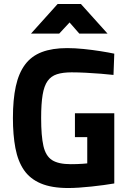

<svg xmlns="http://www.w3.org/2000/svg" viewBox="-20 -934 651 966"><path d="M323 12Q240 12 185.5 -11Q131 -34 100.5 -78.5Q70 -123 57.5 -189Q45 -255 45 -340Q45 -433 59.5 -499.5Q74 -566 106 -609Q138 -652 190.5 -672Q243 -692 318 -692Q357 -692 401 -687.5Q445 -683 486 -676.5Q527 -670 555 -664L551 -557Q525 -560 488 -563Q451 -566 412 -568Q373 -570 340 -570Q296 -570 266.5 -560.5Q237 -551 219.5 -526.5Q202 -502 194.5 -457Q187 -412 187 -340Q187 -250 198.5 -199.5Q210 -149 242 -128.5Q274 -108 336 -108Q351 -108 367 -108.5Q383 -109 396.5 -110Q410 -111 419 -112V-244H357V-364H555V-11Q532 -7 502.5 -3Q473 1 440.5 4.5Q408 8 377.5 10Q347 12 323 12ZM136 -765 270 -914H387L521 -765H379L330 -821L278 -765Z"/></svg>

Font: Titillium Web SemiBold
Style: Regular
Weight: 600
Designer: Mohamed Gaber, Accademia di Belle Arti di Urbino
Foundry: Kief Type Foundry, Accademia di Belle Arti di Urbino
Version: Version 3.000; ttfautohint (v1.8.4)